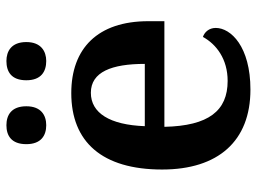

<svg xmlns="http://www.w3.org/2000/svg" viewBox="-121 -669 800 598"><g transform="rotate(-90 279.0 -370.0)"><path d="M388 -626C418 -626 447 -642 447 -688C447 -735 418 -750 388 -750C355 -750 328 -735 328 -688C328 -642 355 -626 388 -626ZM188 -626C219 -626 247 -642 247 -688C247 -735 219 -750 188 -750C156 -750 129 -735 129 -688C129 -642 156 -626 188 -626ZM299 10C433 10 491 -51 491 -98C491 -119 478 -133 463 -138C440 -96 394 -61 326 -61C233 -61 186 -120 183 -258H512V-308C512 -466 427 -548 288 -548C136 -548 50 -452 50 -265C50 -91 138 10 299 10ZM379 -319H185C189 -428 226 -487 289 -487C354 -487 379 -422 379 -319Z"/></g></svg>

Font: Noto Serif Georgian SemiBold
Style: Regular
Weight: 600
Designer: Monotype Design Team, Akaki Razmadze
Foundry: Google LLC
Version: Version 2.003